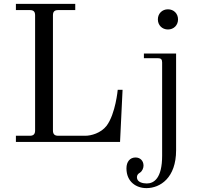

<svg xmlns="http://www.w3.org/2000/svg" viewBox="-20 -732 1030 990"><path d="M632 136C632 206 683 238 735 238C806 238 888 185 888 43V-456H722V-432H794C810 -432 816 -426 816 -410V71C816 187 774 214 737 214C717 214 686 208 686 182C686 172 691 164 702 158C714 150 720 134 720 122C720 96 702 80 679 80C650 80 632 102 632 136ZM794 -632C794 -602 816 -580 846 -580C876 -580 898 -602 898 -632C898 -662 876 -684 846 -684C816 -684 794 -662 794 -632ZM62 0H599L612 -269H587C587 -269 576 -146 530 -84C500 -45 449 -32 420 -32H280C261 -32 253 -41 253 -59V-653C253 -672 261 -680 280 -680H368V-712H62V-680H134C153 -680 161 -672 161 -653V-59C161 -41 153 -32 134 -32H62Z"/></svg>

Font: Old Standard
Style: Regular
Weight: 400
Designer: Alexey Kryukov <alexios@thessalonica.org.ru>
Version: Version 2.0